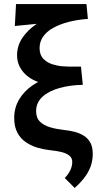

<svg xmlns="http://www.w3.org/2000/svg" viewBox="-20 -731 477 946"><path d="M348 195 299 146Q316 129 326 108.5Q336 88 336 67Q336 47 321.5 35.5Q307 24 282 18Q257 12 227 9Q197 6 166 -3Q135 -12 108.5 -29.5Q82 -47 66 -76.5Q50 -106 50 -150Q50 -200 74 -240.5Q98 -281 139 -309.5Q180 -338 233 -353Q286 -368 343 -368L388 -313Q326 -312 273.5 -297.5Q221 -283 189.5 -254.5Q158 -226 158 -183Q158 -150 177 -131.5Q196 -113 226.5 -104Q257 -95 293 -91Q322 -88 347.5 -81.5Q373 -75 393.5 -62Q414 -49 425.5 -27.5Q437 -6 437 27Q437 61 426 90.5Q415 120 395 145.5Q375 171 348 195ZM254 -313Q212 -313 177 -324Q142 -335 117 -354.5Q92 -374 78 -400.5Q64 -427 64 -458Q64 -505 90 -544Q116 -583 159 -612Q202 -641 255 -659Q308 -677 363 -681L412 -638Q360 -634 316.5 -622.5Q273 -611 241 -593Q209 -575 192 -550Q175 -525 175 -494Q175 -460 194 -441Q213 -422 239 -414Q265 -406 287 -404.5Q309 -403 316 -403H379L388 -313ZM53 -603 59 -711H406L413 -638Z"/></svg>

Font: Ysabeau Office
Style: Bold
Weight: 700
Designer: Christian Thalmann (Catharsis Fonts)
Version: Version 2.001;gftools[0.9.30]; featfreeze: tnum,lnum,ss02